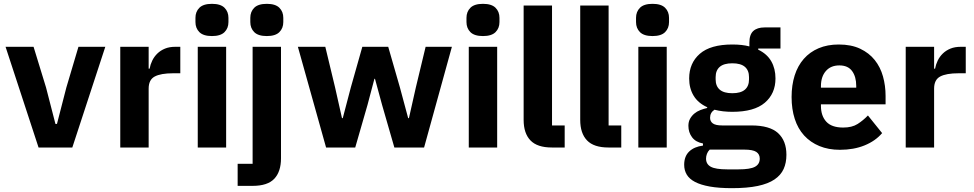

<svg xmlns="http://www.w3.org/2000/svg" viewBox="-20 -769 5077 1001"><path d="M181 0 9 -525H155L220 -313L269 -123H277L326 -313L389 -525H529L357 0Z M607 0V-525H755V-411H760Q764 -433 774 -453.5Q784 -474 800.5 -490Q817 -506 840 -515.5Q863 -525 894 -525H920V-387H883Q818 -387 786.5 -370Q755 -353 755 -307V0Z M1085 -581Q1040 -581 1019.5 -601.5Q999 -622 999 -654V-676Q999 -708 1019.5 -728.5Q1040 -749 1085 -749Q1130 -749 1150.5 -728.5Q1171 -708 1171 -676V-654Q1171 -622 1150.5 -601.5Q1130 -581 1085 -581ZM1011 -525H1159V0H1011Z M1297 -525H1445V56Q1445 126 1410 163Q1375 200 1297 200H1219V85H1297ZM1371 -581Q1326 -581 1305.5 -601.5Q1285 -622 1285 -654V-676Q1285 -708 1305.5 -728.5Q1326 -749 1371 -749Q1416 -749 1436.5 -728.5Q1457 -708 1457 -676V-654Q1457 -622 1436.5 -601.5Q1416 -581 1371 -581Z M1533 -525H1676L1727 -313L1763 -153H1767L1809 -313L1869 -525H2004L2065 -313L2108 -153H2112L2148 -313L2199 -525H2336L2191 0H2036L1972 -222L1935 -358H1932L1896 -222L1832 0H1680Z M2498 -581Q2453 -581 2432.5 -601.5Q2412 -622 2412 -654V-676Q2412 -708 2432.5 -728.5Q2453 -749 2498 -749Q2543 -749 2563.5 -728.5Q2584 -708 2584 -676V-654Q2584 -622 2563.5 -601.5Q2543 -581 2498 -581ZM2424 -525H2572V0H2424Z M2857 0Q2781 0 2745.5 -37Q2710 -74 2710 -144V-740H2858V-115H2924V0Z M3152 0Q3076 0 3040.5 -37Q3005 -74 3005 -144V-740H3153V-115H3219V0Z M3382 -581Q3337 -581 3316.5 -601.5Q3296 -622 3296 -654V-676Q3296 -708 3316.5 -728.5Q3337 -749 3382 -749Q3427 -749 3447.5 -728.5Q3468 -708 3468 -676V-654Q3468 -622 3447.5 -601.5Q3427 -581 3382 -581ZM3308 -525H3456V0H3308Z M4080 38Q4080 80 4065.5 112Q4051 144 4018 166.5Q3985 189 3930.5 200.5Q3876 212 3796 212Q3728 212 3680.5 203.5Q3633 195 3603.5 179.5Q3574 164 3560.5 141.5Q3547 119 3547 90Q3547 46 3573 21Q3599 -4 3645 -10V-21Q3607 -28 3588 -53.5Q3569 -79 3569 -113Q3569 -134 3577.5 -149.5Q3586 -165 3599.5 -176.5Q3613 -188 3631 -195Q3649 -202 3667 -206V-210Q3619 -232 3596 -270.5Q3573 -309 3573 -360Q3573 -440 3628.5 -488.5Q3684 -537 3798 -537Q3850 -537 3887 -527V-547Q3887 -589 3907.5 -607.5Q3928 -626 3966 -626H4049V-516H3933V-510Q3979 -488 4001 -449.5Q4023 -411 4023 -360Q4023 -281 3967.5 -233.5Q3912 -186 3798 -186Q3747 -186 3705 -197Q3682 -182 3682 -155Q3682 -136 3696.5 -125.5Q3711 -115 3745 -115H3897Q3993 -115 4036.5 -75Q4080 -35 4080 38ZM3941 58Q3941 35 3923 23Q3905 11 3860 11H3680Q3670 21 3665.5 33.5Q3661 46 3661 58Q3661 87 3686 100.5Q3711 114 3771 114H3831Q3891 114 3916 100.5Q3941 87 3941 58ZM3798 -283Q3842 -283 3863.5 -301.5Q3885 -320 3885 -355V-367Q3885 -402 3863.5 -420.5Q3842 -439 3798 -439Q3754 -439 3732.5 -420.5Q3711 -402 3711 -367V-355Q3711 -320 3732.5 -301.5Q3754 -283 3798 -283Z M4359 12Q4299 12 4252 -7.5Q4205 -27 4172.5 -62.5Q4140 -98 4123.5 -149Q4107 -200 4107 -263Q4107 -325 4123 -375.5Q4139 -426 4170.5 -462Q4202 -498 4248 -517.5Q4294 -537 4353 -537Q4418 -537 4464.5 -515Q4511 -493 4540.5 -456Q4570 -419 4583.5 -370.5Q4597 -322 4597 -269V-225H4260V-217Q4260 -165 4288 -134.5Q4316 -104 4376 -104Q4422 -104 4451 -122.5Q4480 -141 4505 -167L4579 -75Q4544 -34 4487.5 -11Q4431 12 4359 12ZM4356 -428Q4311 -428 4285.5 -398.5Q4260 -369 4260 -320V-312H4444V-321Q4444 -369 4422.5 -398.5Q4401 -428 4356 -428Z M4702 0V-525H4850V-411H4855Q4859 -433 4869 -453.5Q4879 -474 4895.5 -490Q4912 -506 4935 -515.5Q4958 -525 4989 -525H5015V-387H4978Q4913 -387 4881.5 -370Q4850 -353 4850 -307V0Z"/></svg>

Font: IBM Plex Sans Arabic
Style: Bold
Weight: 700
Designer: Mike Abbink, Paul van der Laan, Pieter van Rosmalen, Wael Morcos, Khajak Apelian
Foundry: Bold Monday
Version: Version 1.2